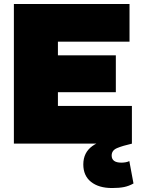

<svg xmlns="http://www.w3.org/2000/svg" viewBox="-20 -724 709 968"><path d="M50 0V-704H633V-514H272V-445H564V-259H272V-190H645V0ZM545 224Q478 224 439 193Q400 162 400 105Q400 45 446 12Q492 -21 564 -22L646 0Q598 11 570.5 22.5Q543 34 543 60Q543 96 592 96Q603 96 614 94Q625 92 632 88L653 201Q630 214 605.5 219Q581 224 545 224Z"/></svg>

Font: Prodigy Sans Black
Style: Regular
Weight: 900
Designer: Wei Huang
Foundry: Wei Huang
Version: Version 1.003; ttfautohint (v1.8.3)